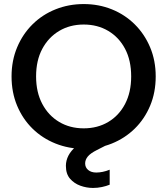

<svg xmlns="http://www.w3.org/2000/svg" viewBox="-20 -727 824 947"><path d="M393 7Q319 7 254 -19Q189 -45 140.5 -92.5Q92 -140 64.5 -205.5Q37 -271 37 -350Q37 -428 64.5 -493.5Q92 -559 140.5 -607Q189 -655 254 -681Q319 -707 393 -707Q467 -707 531.5 -681Q596 -655 644.5 -607Q693 -559 720.5 -493.5Q748 -428 748 -350Q748 -271 720.5 -205.5Q693 -140 644.5 -92.5Q596 -45 531.5 -19Q467 7 393 7ZM393 -94Q461 -94 514 -125.5Q567 -157 597 -214.5Q627 -272 627 -350Q627 -429 597 -486Q567 -543 514 -574.5Q461 -606 393 -606Q325 -606 272 -574.5Q219 -543 188.5 -486Q158 -429 158 -350Q158 -272 188.5 -214.5Q219 -157 272 -125.5Q325 -94 393 -94ZM476 -72 507 -12 458 13Q426 29 413 45Q400 61 400 79Q400 99 415 111.5Q430 124 455 124Q470 124 487 120.5Q504 117 521 110V184Q504 191 482.5 195.5Q461 200 439 200Q407 200 376.5 189Q346 178 325.5 154.5Q305 131 305 91Q305 65 317.5 40.5Q330 16 358 -7.5Q386 -31 435 -53Z"/></svg>

Font: Albert Sans SemiBold
Style: Regular
Weight: 600
Designer: Andreas Rasmussen
Foundry: a.Foundry
Version: Version 1.025